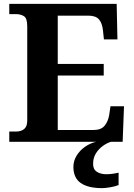

<svg xmlns="http://www.w3.org/2000/svg" viewBox="-20 -734 693 994"><path d="M28 0V-53H63Q89 -53 105 -66Q121 -79 121 -110V-599Q121 -640 103.5 -650.5Q86 -661 62 -661H28V-714H584L588 -530H518L513 -577Q509 -614 492.5 -633.5Q476 -653 437 -653H279V-403H517V-343H279V-61H464Q503 -61 521 -82.5Q539 -104 545 -137L552 -184H622L615 0ZM509 240Q436 240 398 213.5Q360 187 360 130Q360 99 376.5 72Q393 45 420 26Q447 7 478 0H555Q534 6 512.5 21.5Q491 37 476.5 60Q462 83 462 115Q462 143 481.5 155.5Q501 168 531 168Q544 168 560 166Q576 164 594 160V224Q578 231 551 235.5Q524 240 509 240Z"/></svg>

Font: Noto Serif Ethiopic
Style: Bold
Weight: 700
Designer: Monotype Design Team
Foundry: Monotype Imaging Inc.
Version: Version 2.102; ttfautohint (v1.8.4.7-5d5b)